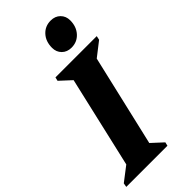

<svg xmlns="http://www.w3.org/2000/svg" viewBox="-315 -983 1039 1039"><g transform="rotate(-45 205.0 -463.0)"><path d="M-27 0 -23 -23 59 -86 180 -610 116 -669 121 -690H437L432 -667L351 -604L229 -80L293 -21L288 0ZM297 -742Q263 -742 242 -763Q221 -784 221 -816Q221 -865 249 -895.5Q277 -926 320 -926Q354 -926 375 -905Q396 -884 396 -852Q396 -804 368 -773Q340 -742 297 -742Z"/></g></svg>

Font: Platypi
Style: Bold Italic
Weight: 700
Italic angle: -13°
Designer: David Sargent
Foundry: Bolt Cutter Type
Version: Version 1.200; ttfautohint (v1.8.4.7-5d5b)